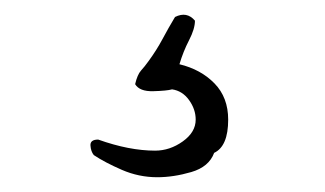

<svg xmlns="http://www.w3.org/2000/svg" viewBox="-20 -50 440 260"><path d="M193 190Q168 190 145 180Q122 170 107 160Q103 155 102.5 147Q102 139 113 139Q155 154 190 154Q210 154 227.5 141.5Q245 129 245 112Q245 98 236 85.5Q227 73 213 71Q206 73 187.5 73.5Q169 74 163 64Q166 51 171 45.5Q176 40 181 33Q192 18 200 3Q208 -12 217 -27Q233 -35 244 -22Q244 -11 236 4.5Q228 20 223 37Q252 44 270.5 63Q289 82 289 112Q289 148 270 157Q263 176 239 183Q215 190 193 190Z"/></svg>

Font: Yuji Hentaigana Akebono
Style: Regular
Weight: 400
Designer: Kataoka Yuji
Foundry: Kinuta Font Factory
Version: Version 3.002